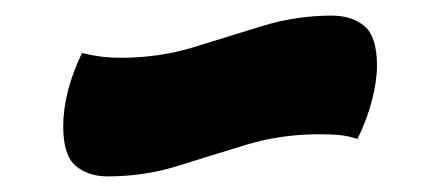

<svg xmlns="http://www.w3.org/2000/svg" viewBox="-20 -428 558 246"><path d="M118 -202Q93 -202 77 -215.5Q61 -229 61 -266Q61 -310 85 -360Q98 -357 109.5 -355.5Q121 -354 135 -354Q184 -354 228 -367.5Q272 -381 315.5 -394.5Q359 -408 405 -408Q431 -408 447 -394.5Q463 -381 463 -344Q463 -324 456.5 -299Q450 -274 438 -250Q426 -254 414.5 -255Q403 -256 389 -256Q340 -256 295.5 -242.5Q251 -229 208 -215.5Q165 -202 118 -202Z"/></svg>

Font: Lemonada SemiBold
Style: Regular
Weight: 600
Designer: Mohamed Gaber (Arabic), Eduardo Tunni (Latin)
Foundry: Kief Type Foundry
Version: Version 4.005; ttfautohint (v1.8.3)